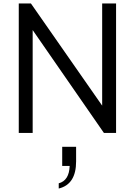

<svg xmlns="http://www.w3.org/2000/svg" viewBox="-20 -765 776 1105"><path d="M88 0H168V-592L578 0H648V-745H568V-157L158 -745H88ZM318 320Q418 296 418 164V80H338V190H381Q378 274 318 290Z"/></svg>

Font: Plus Jakarta Sans
Style: Regular
Weight: 400
Designer: Gumpita Rahayu
Foundry: Tokotype
Version: Version 2.004; ttfautohint (v1.8.3)